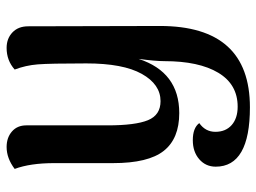

<svg xmlns="http://www.w3.org/2000/svg" viewBox="-120 -448 794 595"><g transform="rotate(-90 277.5 -150.0)"><path d="M494 -460 495 -52Q495 227 243 227Q59 227 59 121Q59 90 82 70Q105 50 141 50Q179 50 194 70Q167 89 167 120Q167 152 188 170.5Q209 189 245 189Q314 189 350 129Q386 69 386 -38Q386 -66 393 -118Q352 8 225 8Q146 8 108 -40Q70 -88 70 -197V-379Q70 -454 52 -502Q85 -527 120 -527Q149 -527 168 -510.5Q187 -494 187 -466V-214Q187 -128 203 -89Q219 -50 262 -50Q314 -50 346.5 -108Q379 -166 379 -280Q379 -393 376 -430.5Q373 -468 360 -502Q388 -527 427 -527Q456 -527 475 -509Q494 -491 494 -460Z"/></g></svg>

Font: Arima Koshi Semi Bold
Style: Regular
Weight: 600
Designer: Joana Correia and Natanael Gama
Foundry: NDISCOVER
Version: Version 1.019;PS 001.019;hotconv 1.0.88;makeotf.lib2.5.64775